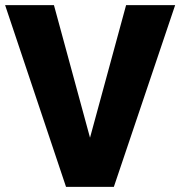

<svg xmlns="http://www.w3.org/2000/svg" viewBox="-22 -731 705 751"><path d="M663.1 -710.9 423.3 0H236.3L-2 -710.9H189L330.1 -192.4L471.2 -710.9Z"/></svg>

Font: Mardoto Black
Style: Regular
Weight: 900
Designer: Christian Robertson, Vahan Hovhannisyan
Foundry: Google
Version: Version 1.000